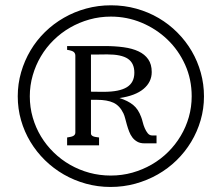

<svg xmlns="http://www.w3.org/2000/svg" viewBox="-20 -705 853 739"><path d="M582.5 -183.6V-153.3H535.6Q519.5 -153.3 508.3 -159.7Q497.1 -166 489.5 -176Q481.9 -186 477.1 -198.7Q472.2 -211.4 468.5 -224.4Q464.8 -237.3 461.9 -248.8Q459 -260.3 455.1 -268.6Q440.9 -298.3 416.7 -309.6Q392.6 -320.8 353.5 -320.8H330.1V-191.4Q330.1 -185.1 336.4 -181.4Q342.8 -177.7 361.3 -175.8V-145.5H238.3V-175.8Q256.8 -178.2 263.4 -182.6Q270 -187 270 -194.8V-490.7Q270 -499.5 263.9 -504.9Q257.8 -510.3 238.3 -513.2V-527.8H382.3Q422.4 -527.8 455.8 -523.2Q489.3 -518.6 513.2 -507.3Q537.1 -496.1 550.5 -476.8Q564 -457.5 564 -427.7Q564 -389.2 532.5 -362.8Q501 -336.4 439.9 -327.6Q472.2 -317.4 492.2 -301.3Q512.2 -285.2 523.4 -254.4Q526.4 -247.1 529.3 -235.1Q532.2 -223.1 537.1 -211.7Q542 -200.2 548.8 -191.9Q555.7 -183.6 565.9 -183.6ZM330.1 -352.1Q340.8 -352.1 354.5 -351.8Q368.2 -351.6 379.4 -351.6Q439.5 -351.6 468.3 -369.4Q497.1 -387.2 497.1 -425.3Q497.1 -461.9 472.2 -478.8Q447.3 -495.6 393.1 -495.6Q383.3 -495.6 372.6 -495.4Q361.8 -495.1 352.1 -495.1H330.1ZM407.2 -684.6Q458.5 -684.6 504.9 -671.6Q551.3 -658.7 591.1 -635.3Q630.9 -611.8 663.1 -579.3Q695.3 -546.9 718 -508.1Q740.7 -469.2 752.9 -425Q765.1 -380.9 765.1 -334Q765.1 -286.6 752.2 -242.2Q739.3 -197.8 715.8 -158.9Q692.4 -120.1 659.7 -88.1Q627 -56.2 586.9 -33.4Q546.9 -10.7 501 2Q455.1 14.6 405.3 14.6Q356.4 14.6 310.8 2Q265.1 -10.7 225.6 -33.4Q186 -56.2 153.3 -88.1Q120.6 -120.1 97.2 -158.9Q73.7 -197.8 61 -242.2Q48.3 -286.6 48.3 -334.5Q48.3 -382.3 61.3 -427Q74.2 -471.7 97.4 -510.7Q120.6 -549.8 153.3 -581.8Q186 -613.8 226.1 -636.7Q266.1 -659.7 311.8 -672.1Q357.4 -684.6 407.2 -684.6ZM717.8 -334.5Q717.8 -399.9 692.4 -456.1Q667 -512.2 624 -553.2Q581.1 -594.2 524.9 -617.7Q468.8 -641.1 406.7 -641.1Q363.8 -641.1 324 -629.9Q284.2 -618.7 249.5 -598.6Q214.8 -578.6 186.3 -550.5Q157.7 -522.5 137.5 -488.3Q117.2 -454.1 106 -415Q94.7 -376 94.7 -334.5Q94.7 -292 106 -252.9Q117.2 -213.9 137.7 -179.9Q158.2 -146 186.8 -118.2Q215.3 -90.3 250 -70.6Q284.7 -50.8 324.2 -40Q363.8 -29.3 406.2 -29.3Q449.7 -29.3 489.5 -40.5Q529.3 -51.8 564 -71.8Q598.6 -91.8 627 -119.9Q655.3 -147.9 675.5 -181.9Q695.8 -215.8 706.8 -254.4Q717.8 -293 717.8 -334.5Z"/></svg>

Font: Kameron
Style: Regular
Weight: 400
Version: Version 1.000